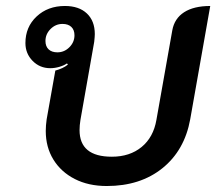

<svg xmlns="http://www.w3.org/2000/svg" viewBox="-20 -613 723 642"><path d="M133 -175Q133 -193 136 -214L165 -377Q191 -384 207 -397L204 -401Q194 -394 178.5 -389.5Q163 -385 148 -385Q113 -385 89 -409.5Q65 -434 65 -469Q65 -523 102.5 -558Q140 -593 197 -593Q244 -593 270.5 -568Q297 -543 297 -499Q297 -491 295 -473L249 -212Q246 -194 246 -178Q246 -89 354 -89Q414 -89 453.5 -121.5Q493 -154 503 -212L556 -511Q563 -551 595.5 -572Q628 -593 683 -593L616 -214Q597 -110 523 -50.5Q449 9 337 9Q276 9 230 -14.5Q184 -38 158.5 -79.5Q133 -121 133 -175ZM229 -495Q229 -513 218.5 -523Q208 -533 189 -533Q166 -533 149 -516Q132 -499 132 -476Q132 -458 142.5 -448Q153 -438 172 -438Q195 -438 212 -455Q229 -472 229 -495Z"/></svg>

Font: K2D SemiBold
Style: Italic
Weight: 600
Italic angle: -10°
Designer: Katatrad Aksorn Co.,Ltd.
Foundry: Cadson Demak Co.,Ltd.
Version: Version 1.000; ttfautohint (v1.6)